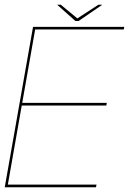

<svg xmlns="http://www.w3.org/2000/svg" viewBox="-27 -788 543 808"><path d="M-7 0H377L379 -11H6L64.5 -344H420.5L422.5 -355H66.5L121 -664H494L496 -675H112ZM290.5 -699.5H303.5L403.5 -768H387L298.5 -710.5L229 -768H213.5Z"/></svg>

Font: Anybody UltraCondensed Thin Thin
Style: Italic
Weight: 250
Italic angle: -10°
Version: Version 1.111